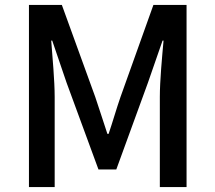

<svg xmlns="http://www.w3.org/2000/svg" viewBox="-20 -756 870 776"><path d="M97 0H201V-364C201 -430 192 -525 187 -592H191L249 -422L378 -71H450L578 -422L637 -592H641C635 -525 626 -430 626 -364V0H734V-736H600L467 -364C450 -315 436 -265 419 -215H414C397 -265 382 -315 365 -364L230 -736H97Z"/></svg>

Font: Genne Gothic Medium
Style: Regular
Weight: 500
Designer: Ryoko NISHIZUKA (kana & ideographs); Paul D. Hunt (Latin, Greek & Cyrillic); Wenlong ZHANG (bopomofo); Sandoll Communica
Foundry: Adobe Systems Incorporated
Version: Version 1.004;PS 1.004;hotconv 16.6.51;makeotf.lib2.5.65220